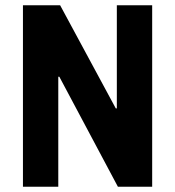

<svg xmlns="http://www.w3.org/2000/svg" viewBox="-20 -708 664 728"><path d="M67 0V-688H208L419 -297H423V-688H557V0H427L205 -417H201V0Z"/></svg>

Font: Saira Semi Condensed SemiBold
Style: Regular
Weight: 600
Width: 4
Designer: Hector Gatti with collaboration of the Omnibus-Type team
Foundry: Omnibus-Type
Version: Version 1.001; ttfautohint (v1.8)